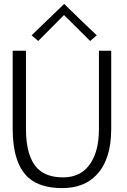

<svg xmlns="http://www.w3.org/2000/svg" viewBox="-20 -960 650 984"><path d="M550 -700V-300Q550 -144 476 -65Q412 4 298.5 4Q185 4 125 -50Q45 -123 45 -300V-700H113V-301Q113 -156 173 -96Q218 -51 303 -51Q430 -51 472 -184Q487 -231 487 -301V-700ZM442 -750 308 -883 176 -750 142 -779 309 -940Q355 -894 381.5 -869Q408 -844 438.5 -814.5Q469 -785 476 -779Z"/></svg>

Font: Antic
Style: Regular
Weight: 400
Version: Version 1.0002